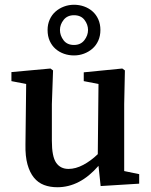

<svg xmlns="http://www.w3.org/2000/svg" viewBox="-20 -772 633 807"><path d="M565 -40V0L403 10L394 -75Q316 15 221 15Q190 15 165 5.5Q140 -4 122.5 -25.5Q105 -47 95.5 -81Q86 -115 87 -165L90 -419L28 -431V-469L192 -484L203 -476L198 -334V-180Q198 -114 216 -88Q234 -62 268 -62Q298 -62 330 -79Q362 -96 391 -124L394 -419L332 -431V-468L494 -484L505 -476L502 -334V-53ZM291 -583Q319 -583 334.5 -603Q350 -623 350 -646Q350 -669 335 -688.5Q320 -708 291 -708Q263 -708 247.5 -688.5Q232 -669 232 -646Q232 -623 247 -603Q262 -583 291 -583ZM291 -539Q269 -539 249 -546Q229 -553 213.5 -566.5Q198 -580 189 -600Q180 -620 180 -646Q180 -670 189 -690Q198 -710 213.5 -723.5Q229 -737 249 -744.5Q269 -752 291 -752Q313 -752 333 -745Q353 -738 368.5 -724.5Q384 -711 393 -691Q402 -671 402 -646Q402 -621 393 -601Q384 -581 368.5 -567.5Q353 -554 333 -546.5Q313 -539 291 -539Z"/></svg>

Font: Source Serif Pro Semibold
Style: Regular
Weight: 600
Designer: Frank Grießhammer
Foundry: Adobe Systems Incorporated
Version: Version 1.014;PS Version 1.0;hotconv 1.0.73;makeotf.lib2.5.5